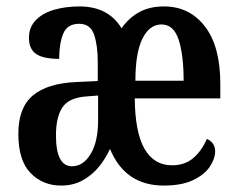

<svg xmlns="http://www.w3.org/2000/svg" viewBox="-20 -567 740 597"><path d="M170 10Q113 10 75 -29Q37 -68 37 -151Q37 -232 82 -270Q127 -308 218 -312L284 -315V-373Q284 -426 272.5 -459.5Q261 -493 226 -493Q189 -493 176.5 -462Q164 -431 164 -384Q114 -384 92 -399.5Q70 -415 70 -449Q70 -483 92 -505Q114 -527 149.5 -537Q185 -547 227 -547Q317 -547 358 -479Q380 -511 412.5 -529Q445 -547 490 -547Q569 -547 617 -485Q665 -423 665 -307V-261H399Q400 -155 429.5 -104Q459 -53 515 -53Q555 -53 581.5 -76Q608 -99 623 -135Q634 -131 641.5 -121Q649 -111 649 -97Q649 -74 632.5 -49Q616 -24 580.5 -7Q545 10 489 10Q369 10 322 -104Q309 -75 288 -49Q267 -23 237.5 -6.5Q208 10 170 10ZM551 -316Q551 -396 535.5 -443.5Q520 -491 482 -491Q445 -491 423 -447Q401 -403 401 -316ZM204 -50Q239 -50 262 -88.5Q285 -127 285 -192V-270L247 -267Q194 -263 174 -233Q154 -203 154 -146Q154 -50 204 -50Z"/></svg>

Font: Noto Serif Georgian ExtraCondensed SemiBold
Style: Regular
Weight: 600
Width: 2
Designer: Monotype Design Team, Akaki Razmadze
Foundry: Google LLC
Version: Version 2.003; ttfautohint (v1.8.4.7-5d5b)